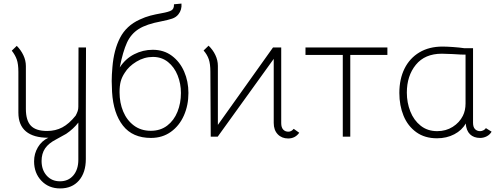

<svg xmlns="http://www.w3.org/2000/svg" viewBox="-20 -766 2791 1076"><path d="M171 138Q171 95 192.5 59Q214 23 251 6Q168 6 125.5 -29.5Q83 -65 83 -135V-363Q83 -407 74 -432.5Q65 -458 46 -482L74 -509Q97 -486 111 -456.5Q125 -427 125 -396V-156Q125 -91 153 -61.5Q181 -32 244 -32Q291 -32 329 -52Q367 -72 404 -118Q412 -133 415.5 -144Q419 -155 419 -168L420 -500H462L461 -134V125Q461 201 422.5 245.5Q384 290 317 290Q253 290 212 247Q171 204 171 138ZM419 129V-79Q391 -43 351 -16Q316 4 295 15Q252 37 232.5 66Q213 95 213 136Q213 186 241.5 218Q270 250 316 250Q363 250 391 217Q419 184 419 129Z M608 -251Q606 -291 606 -312Q606 -345 610 -390Q618 -487 653 -554.5Q688 -622 762 -656Q794 -671 823 -678.5Q852 -686 886 -692Q926 -699 941 -708Q956 -717 955 -742L997 -746Q1000 -711 980 -686Q967 -669 944.5 -661.5Q922 -654 882 -646Q801 -631 757.5 -603.5Q714 -576 691.5 -527Q669 -478 651 -388Q683 -437 732 -462Q781 -487 836 -487Q898 -487 943 -453.5Q988 -420 1012 -365Q1036 -310 1036 -245Q1036 -176 1010.5 -118.5Q985 -61 937.5 -27Q890 7 826 7Q723 7 669 -62Q615 -131 608 -251ZM837 -447Q788 -447 744.5 -420.5Q701 -394 679 -358Q663 -334 656.5 -309.5Q650 -285 650 -249Q650 -190 670.5 -141Q691 -92 730.5 -62.5Q770 -33 825 -33Q879 -33 917 -62Q955 -91 974.5 -139.5Q994 -188 994 -245Q994 -297 975.5 -343.5Q957 -390 921.5 -418.5Q886 -447 837 -447Z M1510 -500H1556V-76Q1556 -52 1567 -40Q1578 -28 1596 -28Q1613 -28 1626 -44L1657 -22Q1634 10 1595 10Q1559 10 1536.5 -13.5Q1514 -37 1514 -77V-436L1200 0H1161L1159 -364Q1159 -408 1150 -434Q1141 -460 1121 -483L1149 -510Q1173 -487 1187 -457.5Q1201 -428 1201 -397V-66Z M1901 -458H1692V-500H2151V-458H1943V0H1901Z M2735 -28Q2725 -11 2707.5 -2Q2690 7 2671 7Q2635 7 2614 -13.5Q2593 -34 2590 -74Q2569 -36 2526 -13.5Q2483 9 2429 9Q2360 9 2312.5 -25.5Q2265 -60 2241.5 -117.5Q2218 -175 2218 -245Q2218 -323 2247 -381.5Q2276 -440 2330.5 -472.5Q2385 -505 2460 -505Q2483 -505 2518.5 -502.5Q2554 -500 2581 -496H2631V-78Q2631 -54 2642 -42.5Q2653 -31 2671 -31Q2680 -31 2689.5 -36Q2699 -41 2703 -48ZM2589 -460Q2573 -459 2517 -463L2456 -465Q2361 -465 2310.5 -403Q2260 -341 2260 -247Q2260 -191 2279.5 -141.5Q2299 -92 2337.5 -61.5Q2376 -31 2430 -31Q2479 -31 2517 -55Q2555 -79 2574 -117Q2589 -147 2589 -186Z"/></svg>

Font: Bellota Light
Style: Regular
Weight: 300
Designer: Kemie Guaida
Foundry: Kemie Guaida
Version: Version 4.001